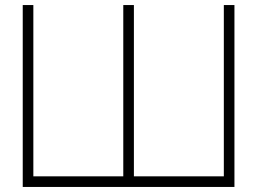

<svg xmlns="http://www.w3.org/2000/svg" viewBox="-20 -740 1018 760"><path d="M70 -720H112V-42H468V-720H510V-42H866V-720H908V0H70Z"/></svg>

Font: Vela Sans ExtLt
Style: Regular
Weight: 200
Designer: Principal design: Mikhail Sharanda - project Manrope.
Design modification: Ravid Balaliev
Foundry: Mikhail Sharanda
Version: Version 1.001